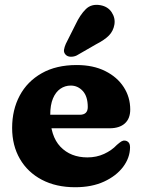

<svg xmlns="http://www.w3.org/2000/svg" viewBox="-20 -760 588 793"><path d="M517.9 -307.6Q517.9 -270.2 495.6 -250.2Q473.3 -230.2 432.7 -230.2H140.9V-286H309.3Q342.5 -286 342.5 -317.8Q342.5 -361.8 321.9 -384.2Q301.3 -406.6 272.1 -406.6Q248.5 -406.6 229.2 -393.3Q209.9 -380 198.7 -353.3Q187.5 -326.6 187.5 -285.8Q187.5 -198 229.6 -153.9Q271.8 -109.9 341.1 -109.9Q378.6 -109.9 409.9 -124.3Q441.3 -138.7 462.7 -161.5Q474.6 -171.9 481.5 -176Q488.5 -180.1 495.5 -179.3Q503.9 -178.9 510.5 -172.4Q517.1 -166 517.1 -150.9Q516.6 -108.3 488.5 -70.8Q460.4 -33.4 409.8 -10Q359.3 13.3 290.6 13.3Q211.4 13.3 152.8 -17.6Q94.2 -48.4 62.2 -103.7Q30.1 -159 30.1 -231.6Q30.1 -306.5 61.4 -365.1Q92.6 -423.7 152.3 -457.5Q211.9 -491.4 296.9 -491.4Q364.9 -491.4 414.5 -466.6Q464.1 -441.9 491 -400.2Q517.9 -358.6 517.9 -307.6ZM292.4 -659.6Q311 -699.2 334.3 -722.1Q357.5 -745.1 394.4 -738.6Q425.9 -733 441.5 -708.9Q457.1 -684.9 452.4 -657.9Q447.7 -631.6 430 -613.5Q412.4 -595.3 376.7 -577L296.7 -530.9Q285.1 -525.3 272 -525.7Q258.9 -526 251.2 -534Q242.5 -543.3 244.4 -554.7Q246.2 -566.1 251.8 -578.8Z"/></svg>

Font: Fraunces SuperSoft
Style: Regular
Weight: 900
Version: Version 1.000;[b76b70a41]